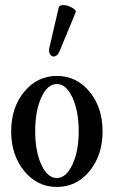

<svg xmlns="http://www.w3.org/2000/svg" viewBox="-20 -723 447 754"><path d="M213.9 -522Q206.5 -504.9 195.6 -501.7Q184.6 -498.5 177.5 -508.5Q170.4 -518.6 173.8 -535.2L210.9 -694.8Q215.3 -704.1 231.7 -702.9Q248 -701.7 264.6 -691.9Q281.2 -682.1 276.9 -673.8ZM203.1 11.2Q126.5 11.2 75.2 -51.3Q23.9 -113.8 23.9 -207Q23.9 -300.8 75.2 -362.8Q126.5 -424.8 203.1 -424.8Q280.8 -424.8 331.8 -362.8Q382.8 -300.8 382.8 -207Q382.8 -113.8 331.8 -51.3Q280.8 11.2 203.1 11.2ZM289.1 -208Q289.1 -287.1 264.4 -340.1Q239.7 -393.1 203.1 -393.1Q166.5 -393.1 142.3 -340.3Q118.2 -287.6 118.2 -208Q118.2 -128.9 142.3 -76.4Q166.5 -23.9 203.1 -23.9Q239.7 -23.9 264.4 -76.7Q289.1 -129.4 289.1 -208Z"/></svg>

Font: Junicode SmCond Medium
Style: Regular
Weight: 500
Width: 4
Designer: Peter S. Baker
Version: Version 2.206